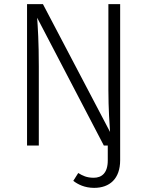

<svg xmlns="http://www.w3.org/2000/svg" viewBox="-20 -705 713 930"><path d="M505 -685V-269C505 -180 511 -95 513 -66L188 -685H111V0H168V-383C168 -506 163 -572 160 -619L483 0H502V72C502 133 473 156 434 156C400 156 380 146 359 133L335 171C357 188 390 205 436 205C511 205 562 161 562 71V-685Z"/></svg>

Font: FiraGO Light
Style: Regular
Weight: 300
Designer: bBox Type
Foundry: bBox Type GmbH
Version: Version 1.001;PS 001.001;hotconv 1.0.88;makeotf.lib2.5.64775